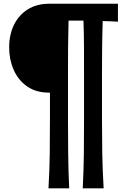

<svg xmlns="http://www.w3.org/2000/svg" viewBox="-20 -809 674 1023"><path d="M420.9 194.3Q425.8 96.7 426.8 8.3Q427.7 -80.1 427.7 -169.4V-424.8Q427.7 -493.2 427.5 -560.5Q427.2 -627.9 424.8 -699.2H345.2Q343.3 -627.9 342.8 -560.5Q342.3 -493.2 342.3 -424.8V-169.4Q342.3 -80.1 343.3 8.3Q344.2 96.7 348.6 194.3H238.3Q244.1 96.7 245.1 8.3Q246.1 -80.1 246.1 -169.4V-315.4H241.7Q171.4 -315.4 124 -348.9Q76.7 -382.3 52.7 -437.3Q28.8 -492.2 28.8 -556.2Q28.8 -624 54.4 -676.5Q80.1 -729 127.9 -759Q175.8 -789.1 241.7 -789.1H608.4V-693.4Q587.4 -694.8 567.1 -695.6Q546.9 -696.3 527.3 -696.8Q524.9 -626 524.2 -559.3Q523.4 -492.7 523.4 -424.8V-169.4Q523.4 -80.1 524.9 8.3Q526.4 96.7 532.2 194.3Z"/></svg>

Font: Pinar-FD Bold
Style: Regular
Weight: 700
Designer: Amin Abedi
Version: Version 3.000